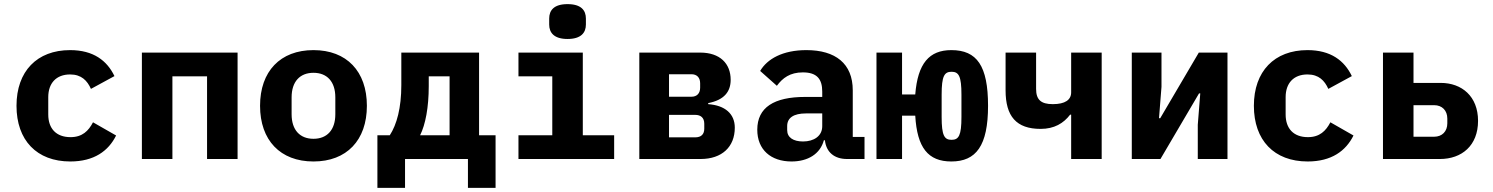

<svg xmlns="http://www.w3.org/2000/svg" viewBox="-20 -771 7240 931"><path d="M321 12C436 12 506 -39 543 -114L431 -178C409 -136 379 -106 322 -106C252 -106 214 -148 214 -216V-300C214 -368 253 -410 320 -410C375 -410 403 -380 421 -340L535 -402C499 -477 433 -528 320 -528C159 -528 60 -425 60 -258C60 -91 158 12 321 12Z M668 0H816V-401H984V0H1132V-516H668Z M1500 12C1661 12 1759 -91 1759 -258C1759 -425 1661 -528 1500 -528C1339 -528 1241 -425 1241 -258C1241 -91 1339 12 1500 12ZM1500 -98C1434 -98 1394 -141 1394 -217V-299C1394 -375 1434 -418 1500 -418C1566 -418 1606 -375 1606 -299V-217C1606 -141 1566 -98 1500 -98Z M1810 140H1944V0H2249V140H2383V-115H2303V-516H1926V-358C1926 -248 1904 -167 1870 -115H1810ZM2017 -115C2043 -167 2059 -250 2059 -354V-401H2160V-115Z M2732 -582C2798 -582 2821 -613 2821 -652V-681C2821 -721 2798 -751 2732 -751C2666 -751 2643 -721 2643 -681V-652C2643 -613 2666 -582 2732 -582ZM2494 0H2958V-115H2806V-516H2494V-401H2658V-115H2494Z M3080 0H3377C3481 0 3543 -59 3543 -152C3543 -219 3496 -260 3414 -266V-271C3491 -286 3523 -326 3523 -384C3523 -463 3471 -516 3375 -516H3080ZM3224 -105V-214H3351C3378 -214 3395 -200 3395 -171V-147C3395 -120 3380 -105 3351 -105ZM3224 -302V-411H3333C3359 -411 3375 -395 3375 -367V-346C3375 -318 3359 -302 3333 -302Z M4172 0V-107H4115V-333C4115 -463 4031 -528 3890 -528C3775 -528 3700 -485 3666 -427L3747 -355C3775 -393 3811 -420 3873 -420C3941 -420 3967 -388 3967 -327V-301H3884C3733 -301 3652 -250 3652 -142C3652 -45 3718 12 3818 12C3897 12 3957 -24 3975 -91H3980C3986 -33 4026 0 4087 0ZM3874 -85C3827 -85 3797 -104 3797 -140V-160C3797 -200 3829 -221 3888 -221H3967V-159C3967 -111 3926 -85 3874 -85Z M4593 12C4713 12 4771 -64 4771 -258C4771 -452 4717 -528 4593 -528C4486 -528 4430 -464 4418 -313H4354V-516H4230V0H4354V-210H4418C4427 -55 4480 12 4593 12ZM4594 -93C4559 -93 4546 -114 4546 -204V-312C4546 -402 4559 -423 4594 -423C4629 -423 4642 -402 4642 -312V-204C4642 -114 4629 -93 4594 -93Z M5174 0H5322V-516H5174V-323C5174 -287 5145 -266 5085 -266C5027 -266 5004 -288 5004 -340V-516H4856V-333C4856 -207 4908 -146 5026 -146C5092 -146 5137 -173 5169 -215H5174Z M5468 0H5607L5794 -318H5800L5788 -166V0H5932V-516H5793L5606 -198H5600L5612 -350V-516H5468Z M6321 12C6436 12 6506 -39 6543 -114L6431 -178C6409 -136 6379 -106 6322 -106C6252 -106 6214 -148 6214 -216V-300C6214 -368 6253 -410 6320 -410C6375 -410 6403 -380 6421 -340L6535 -402C6499 -477 6433 -528 6320 -528C6159 -528 6060 -425 6060 -258C6060 -91 6158 12 6321 12Z M6686 0H6962C7068 0 7147 -65 7147 -185C7147 -304 7068 -369 6966 -369H6834V-516H6686ZM6834 -108V-261H6934C6973 -261 6998 -235 6998 -196V-173C6998 -134 6973 -108 6934 -108Z"/></svg>

Font: IBM Plex Mono
Style: Bold
Weight: 700
Monospace: yes
Designer: Mike Abbink, Paul van der Laan, Pieter van Rosmalen
Foundry: Bold Monday
Version: Version 2.004